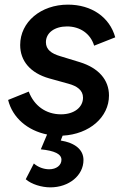

<svg xmlns="http://www.w3.org/2000/svg" viewBox="-20 -573 551 828"><path d="M197 235C277 235 340 184 340 117C340 72 303 43 242 33L250 12C366 6 450 -68 450 -161C450 -229 405 -280 324 -305L239 -331C202 -342 178 -359 178 -391C178 -432 216 -459 269 -459C324 -459 370 -429 386 -376L477 -412C453 -499 375 -553 273 -553C156 -553 67 -478 67 -379C67 -310 111 -258 192 -235L275 -212C312 -202 338 -184 338 -152C338 -111 301 -80 243 -80C178 -80 127 -117 104 -178L15 -142C34 -65 99 -10 183 7L156 71C215 77 245 91 245 116C245 140 223 157 192 157C169 157 144 148 126 132L91 200C116 222 160 235 197 235Z"/></svg>

Font: Mluvka SemiBold
Style: Italic
Weight: 600
Italic angle: -8°
Designer: Modified by Jiří Krblich, Original typeface by Gumpita Rahayu
Foundry: Gumpita Rahayu & Jiří Krblich
Version: Version 2.000;Glyphs 3.1.1 (3134)